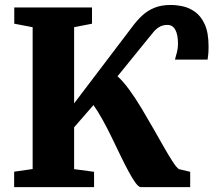

<svg xmlns="http://www.w3.org/2000/svg" viewBox="-20 -774 882 794"><path d="M38.5 0V-64L115 -75V-661.5L39 -676V-743H360.5V-676L286.5 -661.5V-346.5L527.5 -664Q546 -689 567.5 -709.2Q589 -729.5 617.8 -741.5Q646.5 -753.5 686 -753.5Q709 -753.5 736 -747.8Q763 -742 787.2 -724.5Q811.5 -707 827 -672.8Q842.5 -638.5 842.5 -581.5Q842.5 -560.5 841.2 -549.8Q840 -539 838.5 -527.5H703.5Q708.5 -545 712.2 -559.8Q716 -574.5 716 -593.5Q716 -630.5 705 -650.8Q694 -671 672.5 -671Q652.5 -671 637.8 -661.8Q623 -652.5 612.8 -639.2Q602.5 -626 593 -615L466 -458.5Q489 -438 514 -403.8Q539 -369.5 563.8 -328.5Q588.5 -287.5 612.2 -245.8Q636 -204 656.8 -167.5Q677.5 -131 693.8 -106Q710 -81 720 -74.5L766.5 -63.5V0H563Q553.5 0 540.5 -17.8Q527.5 -35.5 511.8 -64.8Q496 -94 478.2 -130.8Q460.5 -167.5 442 -205.8Q423.5 -244 404.2 -278.8Q385 -313.5 366.5 -339.5L286.5 -247.5V-74.5L369 -63.5V0Z"/></svg>

Font: Merriweather 24pt Black
Style: Regular
Weight: 900
Designer: Eben Sorkin
Foundry: Eben Sorkin
Version: Version 2.100